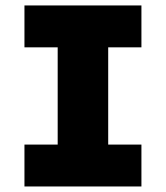

<svg xmlns="http://www.w3.org/2000/svg" viewBox="-20 -674 600 694"><path d="M188.5 0V-654.3H371.1V0ZM68.4 0V-151.4H491.2V0ZM68.4 -502.9V-654.3H491.2V-502.9Z"/></svg>

Font: Sen ExtraBold
Style: Regular
Weight: 800
Version: Version 2.000;gftools[0.9.31]